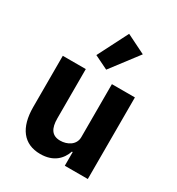

<svg xmlns="http://www.w3.org/2000/svg" viewBox="-194 -937 985 1070"><g transform="rotate(30 298.0 -402.0)"><path d="M445 -755 322 -816 223 -622 311 -579ZM379 0H527V-525H379V-184C379 -134 332 -108 286 -108C232 -108 211 -144 211 -208V-525H63V-195C63 -63 120 12 227 12C313 12 356 -35 374 -88H379Z"/></g></svg>

Font: IBM Plex Thai Looped
Style: Bold
Weight: 700
Designer: Mike Abbink, Paul van der Laan, Pieter van Rosmalen, Ben Mitchell, Mark Frömberg
Foundry: Bold Monday
Version: Version 1.0